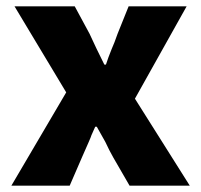

<svg xmlns="http://www.w3.org/2000/svg" viewBox="-20 -589 638 609"><path d="M190 -296 26 -569H217L264 -482Q284 -438 311 -384H316Q323 -406 334 -433Q343 -453 353 -482L388 -569H572L408 -276L582 0H391L339 -90Q327 -111 314 -139L287 -187H282L270 -160Q269 -156 262 -140L240 -90L201 0H16Z"/></svg>

Font: Merged Yaku Han JP Black
Style: Regular
Weight: 900
Designer: Ryoko NISHIZUKA 西塚涼子 (kana, bopomofo & ideographs); Paul D. Hunt (Latin, Greek & Cyrillic); Sandoll Communications 산돌커뮤니
Foundry: Adobe
Version: Version 2.004